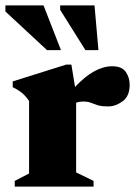

<svg xmlns="http://www.w3.org/2000/svg" viewBox="-32 -690 504 710"><path d="M383 -445Q418.5 -445 433 -424.2Q447.5 -403.5 447.5 -376.5Q447.5 -334.5 421.5 -315.5Q395.5 -296.5 368.5 -296.5Q343 -296.5 329 -301Q315 -305.5 304 -310Q293 -314.5 276 -314.5Q261.5 -314.5 249.5 -310V-52.5L314 -21V0H22.5V-21L75.5 -48.5V-316.5Q62 -336.5 47.2 -348Q32.5 -359.5 15 -367.5V-389L212.5 -451H232L245.5 -368.5Q317 -445 383 -445ZM193.5 -504.5H142L-12 -647.5V-670H129ZM332 -504.5H284L190.5 -653.5V-670H317.5Z"/></svg>

Font: Newsreader Text ExtraBold
Style: Regular
Weight: 800
Designer: Hugues Gentile
Foundry: Production Type
Version: Version 1.001